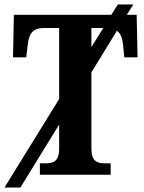

<svg xmlns="http://www.w3.org/2000/svg" viewBox="-50 -780 642 857"><path d="M-30 57H41L214 -224V-116C214 -59 188 -51 152 -51H128V0H444V-51H420C384 -51 358 -59 358 -117V-457L472 -643C489 -630 496 -609 499 -582L505 -524H564L560 -714H516L545 -760H476L447 -714H12L8 -524H67L74 -582C79 -626 94 -655 146 -655H214V-338ZM358 -655H411L358 -570Z"/></svg>

Font: Noto Serif Condensed
Style: Bold
Weight: 700
Width: 3
Designer: Monotype Design Team
Foundry: Monotype Imaging Inc.
Version: Version 2.015